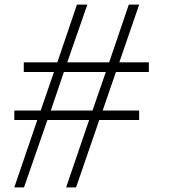

<svg xmlns="http://www.w3.org/2000/svg" viewBox="-20 -812 748 832"><path d="M213.9 -500H83V-542H228.5L313.5 -792H358.4L271.5 -542H453.1L538.1 -792H583L497.1 -542H625V-500H482.4L424.8 -333H583V-292H410.2L309.6 0H266.6L366.2 -292H185.5L84 0H42L141.6 -292H42V-333H156.2ZM256.8 -500 200.2 -333H380.9L438.5 -500Z"/></svg>

Font: okolaks
Style: Regular
Weight: 500
Version: Version 000.6.0